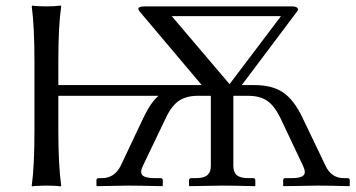

<svg xmlns="http://www.w3.org/2000/svg" viewBox="-20 -668 1283 691"><path d="M104 -444.8Q104 -573.7 94.2 -645L96.2 -647.9Q112.8 -645 147 -645Q162.6 -645 175.5 -645.8Q188.5 -646.5 193.8 -647.5L199.2 -647.9L200.2 -645Q189.9 -575.2 189.9 -444.8V-361.8H670.9H706.1L483.9 -625Q466.3 -645 501 -645H1030.8Q1038.6 -645 1043.9 -643.3Q1049.3 -641.6 1052 -637.2Q1054.7 -632.8 1047.9 -625L850.1 -361.8H895Q960 -361.8 999.3 -335Q1038.6 -308.1 1068.8 -244.1L1151.9 -70.8Q1172.9 -26.9 1217.8 -26.9H1230Q1238.8 -26.9 1238.8 -19V0L1236.8 2Q1164.1 0 1125 0L1001 2L999 0V-19Q999 -26.9 1006.8 -26.9H1028.8Q1044.9 -26.9 1055.2 -29.1Q1065.4 -31.2 1071.3 -36.1Q1077.1 -41 1076.9 -49.6Q1076.7 -58.1 1070.8 -70.8L988.8 -244.1Q965.8 -290 939.5 -306.6Q913.1 -323.2 874 -323.2H819.8V-70.8Q819.8 -47.9 832.5 -37.4Q845.2 -26.9 874 -26.9H891.1Q898.9 -26.9 898.9 -19V0L897 2Q819.8 0 780.8 0L662.1 2L660.2 0V-19Q660.2 -26.9 668 -26.9H684.1Q713.9 -26.9 726.3 -37.8Q738.8 -48.8 738.8 -70.8V-323.2H736.8H691.9Q652.8 -323.2 626 -306.6Q599.1 -290 577.1 -244.1L494.1 -70.8Q482.4 -46.4 493.4 -36.6Q504.4 -26.9 537.1 -26.9H558.1Q565.9 -26.9 565.9 -19V0L564 2Q476.1 0 439.9 0L329.1 2L327.1 0V-19Q327.1 -26.9 335 -26.9H347.2Q391.6 -26.9 414.1 -70.8L496.1 -244.1Q521.5 -297.9 550.3 -323.2H189.9V-200.2Q189.9 -75.2 200.2 0L198.2 2.9Q181.2 0 147 0Q131.3 0 118.2 1Q105.5 1 100.6 2L95.2 2.9L94.2 0Q104 -67.9 104 -200.2ZM806.2 -365.2 991.2 -609.9H598.1Z"/></svg>

Font: Linux Biolinum
Style: Regular
Weight: 400
Designer: Philipp H. Poll
Foundry: Philipp H. Poll
Version: Version 0.6.4